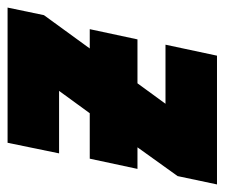

<svg xmlns="http://www.w3.org/2000/svg" viewBox="-105 -530 593 507"><g transform="rotate(90 191.5 -276.5)"><path d="M-42 0H315L343 -136H178L237 -217H357L384 -343H327L403 -449L425 -553H85L56 -417H212L158 -343H42L15 -217H66L-22 -96Z"/></g></svg>

Font: Noto Sans UI Condensed Black
Style: Italic
Weight: 900
Width: 3
Italic angle: -192°
Designer: Monotype Design Team
Foundry: Monotype Imaging Inc.
Version: Version 1.901